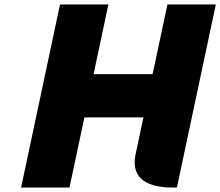

<svg xmlns="http://www.w3.org/2000/svg" viewBox="-20 -845 992 865"><path d="M952.4 -825H734.4L667.6 -511H401.6L468.4 -825H250.4L75 0H293L360.2 -316H626.2L590.9 -150C562.7 -13.6 688.7 0 762 0H777Z"/></svg>

Font: Hussar Nova
Style: 96
Weight: 700
Foundry: Cannot Into Space Fonts
Version: Version 0.99